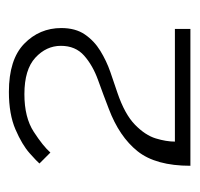

<svg xmlns="http://www.w3.org/2000/svg" viewBox="-28 -822 438 421"><g transform="rotate(-90 190.5 -612.0)"><path d="M37 -413Q37 -489 69 -529Q101 -569 162 -592Q193 -604 225 -615.5Q257 -627 278.5 -646Q300 -665 300 -697Q300 -729 274 -753Q248 -777 194 -777Q143 -777 111.5 -756.5Q80 -736 66 -720L42 -744Q46 -749 64.5 -765.5Q83 -782 116.5 -796.5Q150 -811 199 -811Q270 -811 304.5 -777.5Q339 -744 339 -696Q339 -665 325 -644.5Q311 -624 289 -610.5Q267 -597 242.5 -588.5Q218 -580 197 -573Q150 -557 127 -534.5Q104 -512 97 -489Q90 -466 90 -447H337V-413Z"/></g></svg>

Font: Raleway Light
Style: Regular
Weight: 300
Designer: Matt McInerney, Pablo Impallari, Rodrigo Fuenzalida
Foundry: Matt McInerney, Pablo Impallari, Rodrigo Fuenzalida
Version: Version 4.026